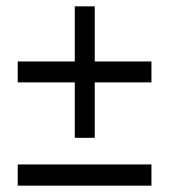

<svg xmlns="http://www.w3.org/2000/svg" viewBox="-20 -613 534 606"><path d="M279 -419H458V-353H279V-178H216V-353H36V-419H216V-593H279ZM36 -27V-94H458V-27Z"/></svg>

Font: Gontserrat
Style: Regular
Weight: 400
Designer: Julieta Ulanovsky
Foundry: Julieta Ulanovsky
Version: Version 6.001